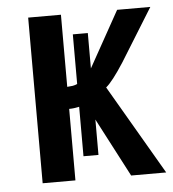

<svg xmlns="http://www.w3.org/2000/svg" viewBox="-44 -569 550 610"><g transform="rotate(-5 231.0 -264.0)"><path d="M204.6 -231.9Q187.5 -228 172.4 -228V0H67.9V-528.3H172.4V-298.3Q182.1 -298.8 189.9 -300Q197.8 -301.3 204.6 -304.7V-462.9H252.4V-350.1L351.6 -528.3H457.5L353.5 -360.4Q316.4 -302.7 295.4 -285.6L461.9 0H350.1L252.4 -187V-74.2H204.6Z"/></g></svg>

Font: Arimo Medium
Style: Regular
Weight: 500
Designer: Steve Matteson
Foundry: Monotype Imaging Inc.
Version: Version 1.33